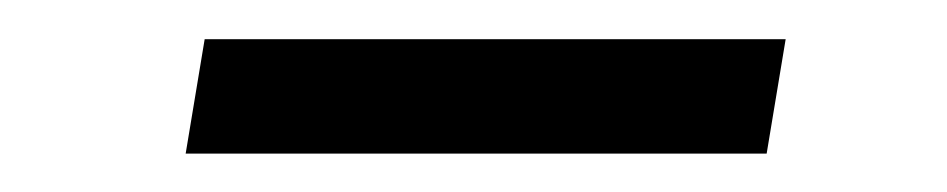

<svg xmlns="http://www.w3.org/2000/svg" viewBox="-20 -362 493 100"><path d="M389.2 -341.6 379.3 -282H76.7L86.6 -341.6Z"/></svg>

Font: Inter Light  BETA
Style: Italic
Weight: 300
Italic angle: 9.39999°
Designer: Rasmus Andersson
Foundry: rsms
Version: Version 3.011;git-f93a4a705